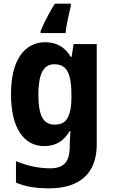

<svg xmlns="http://www.w3.org/2000/svg" viewBox="-20 -786 617 1046"><path d="M227 -556Q272 -556 306.5 -536.5Q341 -517 366 -476H370L381 -546H507V0Q507 77 478 130.5Q449 184 391 212Q333 240 247 240Q197 240 154 233.5Q111 227 67 209V92Q116 112 162 121.5Q208 131 254 131Q309 131 334.5 103Q360 75 360 10V1Q360 -18 361.5 -35.5Q363 -53 364 -72H360Q334 -29 300 -9.5Q266 10 222 10Q136 10 88 -63.5Q40 -137 40 -272Q40 -410 90 -483Q140 -556 227 -556ZM276 -436Q231 -436 210 -395Q189 -354 189 -270Q189 -185 210 -146Q231 -107 278 -107Q301 -107 318 -114.5Q335 -122 346 -140Q357 -158 363 -185.5Q369 -213 369 -253V-272Q369 -330 359.5 -366.5Q350 -403 329.5 -419.5Q309 -436 276 -436ZM366 -753Q361 -734 355 -707Q349 -680 344 -653.5Q339 -627 337 -606H201V-616Q211 -641 223 -665.5Q235 -690 249 -715.5Q263 -741 279 -766H366Z"/></svg>

Font: Noto Sans Bengali SemiCondensed
Style: Bold
Weight: 700
Width: 4
Designer: Jelle Bosma - Monotype Design Team
Foundry: Monotype Imaging Inc.
Version: Version 2.003